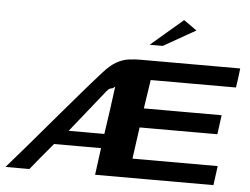

<svg xmlns="http://www.w3.org/2000/svg" viewBox="-60 -687 969 745"><g transform="rotate(5 424.0 -314.0)"><path d="M-13 0Q28 -47 61.5 -86Q95 -125 125 -160.5Q155 -196 186 -232Q217 -268 252 -309Q287 -350 331 -399Q357 -428 380.5 -441Q404 -454 427 -457Q450 -460 472 -460H861Q859 -441 856.5 -422.5Q854 -404 851 -385H519L502 -273H805L795 -198Q719 -198 643.5 -198Q568 -198 492 -198L475 -75H807L797 0Q682 0 566.5 0Q451 0 336 0L350 -105H167Q145 -79 123 -52.5Q101 -26 80 0ZM219 -161Q254 -161 288.5 -161Q323 -161 358 -161Q365 -208 371.5 -254.5Q378 -301 384 -348Q382 -346 379.5 -344Q377 -342 374 -340Q365 -340 357.5 -333Q350 -326 343 -316Q312 -277 281 -238.5Q250 -200 219 -161ZM503 -521 628 -628 679 -592 554 -521Z"/></g></svg>

Font: Genos Thin SemiBold
Style: Italic
Weight: 600
Italic angle: -8°
Version: Version 1.010